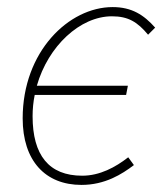

<svg xmlns="http://www.w3.org/2000/svg" viewBox="-20 -510 468 542"><path d="M210 12C276 12 324 -18 358 -44L342 -66C306 -38 262 -14 212 -14C118 -14 72 -72 72 -182C72 -202 74 -223 78 -242H336L341 -268H84C116 -380 206 -464 296 -464C342 -464 368 -448 398 -412L418 -432C386 -468 352 -490 298 -490C174 -490 44 -364 44 -176C44 -56 108 12 210 12Z"/></svg>

Font: Source Sans Pro ExtraLight
Style: Italic
Weight: 200
Italic angle: -11°
Designer: Paul D. Hunt
Foundry: Adobe Systems Incorporated
Version: Version 3.006;hotconv 1.0.111;makeotfexe 2.5.65597